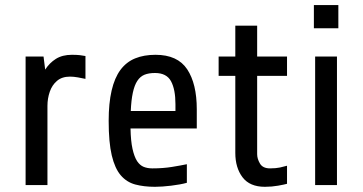

<svg xmlns="http://www.w3.org/2000/svg" viewBox="-20 -720 1411 747"><path d="M164.6 -308.1V0H79.6V-500H149.4L155.8 -449.2Q172.4 -475.1 197.5 -491Q222.7 -506.8 259.8 -506.8Q277.8 -506.8 290.8 -505.4Q303.7 -503.9 312.5 -502V-413.1Q299.8 -416 283.2 -418.9Q266.6 -421.9 252.4 -421.9Q221.2 -421.9 201.9 -405.5Q182.6 -389.2 173.6 -363Q164.6 -336.9 164.6 -308.1Z M745.6 -294.9V-220.2H487.8Q488.8 -170.9 495.6 -140.6Q502.4 -110.4 513.2 -93.3Q524.4 -76.7 539.1 -70.8Q553.7 -64.9 572.8 -64.9Q614.7 -64.9 649.2 -70.6Q683.6 -76.2 707 -81.1V-8.8Q682.6 -2 646.2 2.4Q609.9 6.8 583 6.8Q540 6.8 506.3 -2.2Q472.7 -11.2 449.7 -38.1Q426.8 -64.9 414.8 -115.5Q402.8 -166 402.8 -250Q402.8 -386.2 448.7 -448.2Q471.7 -479 505.9 -492.9Q540 -506.8 585 -506.8Q670.9 -506.8 708.3 -450.4Q745.6 -394 745.6 -294.9ZM583 -436Q558.6 -436 542 -429.2Q525.4 -422.4 514.2 -405.3Q492.2 -372.1 488.8 -288.1H662.6V-314.9Q662.6 -372.1 645.3 -404.1Q627.9 -436 583 -436Z M1096.7 -500V-424.8H980.5V-120.1Q980.5 -102.1 991.5 -83.5Q1002.4 -64.9 1030.8 -64.9Q1053.7 -64.9 1069.6 -68.4Q1085.4 -71.8 1096.7 -75.2V-4.9Q1086.4 -2 1062 2.4Q1037.6 6.8 1010.7 6.8Q951.7 6.8 923.6 -30.3Q895.5 -67.4 895.5 -125V-424.8H830.6V-500H895.5V-620.1H980.5V-500Z M1296.4 -700.2V-609.9H1201.2V-700.2ZM1291 -500V0H1206.1V-500Z"/></svg>

Font: Moulpali
Style: Regular
Weight: 400
Designer: Danh Hong
Version: Version 8.002; ttfautohint (v1.8.3)